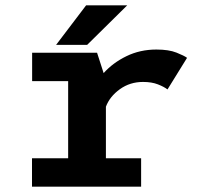

<svg xmlns="http://www.w3.org/2000/svg" viewBox="-20 -697 750 717"><path d="M375.5 -106H507V0H99.5V-106H234.5V-394H100V-500H342.5L367 -424Q401.5 -462.5 452.2 -487.2Q503 -512 564 -512Q610.5 -512 639.2 -500.5Q668 -489 678.5 -481L605.5 -363Q592.5 -373 569.5 -382Q546.5 -391 514 -391Q465.5 -391 427.8 -364Q390 -337 375.5 -298.5ZM189.5 -529.5 301.5 -677H455L305.5 -529.5Z"/></svg>

Font: League Mono SemiBold
Style: Regular
Weight: 600
Width: 6
Designer: Tyler Finck
Foundry: The League of Moveable Type / Tyler Finck
Version: Version 2.300;RELEASE